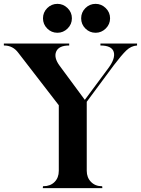

<svg xmlns="http://www.w3.org/2000/svg" viewBox="-47 -976 731 996"><path d="M449 -806Q418 -806 396 -828Q374 -850 374 -881Q374 -912 396 -934Q418 -956 449 -956Q479 -956 501.5 -934Q524 -912 524 -881Q524 -850 501.5 -828Q479 -806 449 -806ZM251 -806Q220 -806 198 -828Q176 -850 176 -881Q176 -912 198 -934Q220 -956 251 -956Q281 -956 303.5 -934Q326 -912 326 -881Q326 -850 303.5 -828Q281 -806 251 -806ZM175 0 176 -10H178Q214 -10 236 -32Q258 -54 258 -90V-430L48 -702Q20 -740 -26 -740H-27V-750H312V-740Q258 -740 244.5 -708.5Q231 -677 263 -634L393 -458L514 -621Q553 -673 543 -706.5Q533 -740 474 -740V-750H664V-740Q633 -738 608.5 -714.5Q584 -691 543 -637L403 -448V-90Q403 -55 425 -32.5Q447 -10 481 -10H483L484 0Z"/></svg>

Font: Gloock
Style: Regular
Weight: 400
Designer: Duarte Pinto
Foundry: Duarte Pinto
Version: Version 1.000